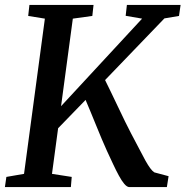

<svg xmlns="http://www.w3.org/2000/svg" viewBox="-23 -763 756 783"><path d="M-3 0 3 -41.5 75 -54 160 -687 92 -698 97 -743H358.5L353.5 -698L274 -687L226 -330L556.5 -687L489.5 -698.5L494.5 -743H713.5L707 -698L647.5 -688L405.5 -436.5Q416.5 -415 430.2 -386Q444 -357 458.8 -326.2Q473.5 -295.5 487 -267.5Q500.5 -239.5 511 -220Q530.5 -183.5 544.8 -155.8Q559 -128 570 -108.2Q581 -88.5 589.8 -76.8Q598.5 -65 606.5 -60L664.5 -44.5L657.5 0H503.5Q494 -1 483.5 -13.5Q473 -26 461.8 -46.8Q450.5 -67.5 438.2 -93.8Q426 -120 413 -148Q403 -169.5 392 -196Q381 -222.5 369.5 -250.5Q358 -278.5 347 -305.5Q336 -332.5 326 -355.5L214 -240L189 -54L269.5 -41.5L266 0Z"/></svg>

Font: Merriweather 20pt Medium
Style: Italic
Weight: 500
Italic angle: -7.8°
Version: Version 2.101